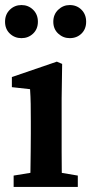

<svg xmlns="http://www.w3.org/2000/svg" viewBox="-20 -740 361 760"><path d="M65 -589Q38 -589 19 -607Q0 -625 0 -654Q0 -683 19 -701.5Q38 -720 65 -720Q92 -720 111 -701.5Q130 -683 130 -654Q130 -625 111 -607Q92 -589 65 -589ZM256 -589Q230 -589 210.5 -607Q191 -625 191 -654Q191 -683 210.5 -701.5Q230 -720 256 -720Q284 -720 302.5 -701.5Q321 -683 321 -654Q321 -625 302.5 -607Q284 -589 256 -589ZM34 0V-45L138 -62H187L288 -45V0ZM99 0Q100 -25 100.5 -62.5Q101 -100 101.5 -140Q102 -180 102 -212V-260Q102 -300 101.5 -328.5Q101 -357 99 -387L27 -395V-435L205 -496L226 -487L224 -350V-212Q224 -180 224 -140Q224 -100 224.5 -62.5Q225 -25 226 0Z"/></svg>

Font: Source Serif 4 18pt SemiBold
Style: Regular
Weight: 600
Designer: Frank Grießhammer
Foundry: Adobe Systems Incorporated
Version: Version 4.004;hotconv 1.0.116;makeotfexe 2.5.65601